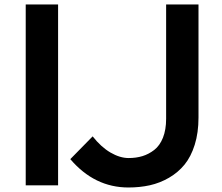

<svg xmlns="http://www.w3.org/2000/svg" viewBox="-20 -830 994 860"><path d="M240.2 -810.1V0H95.2V-810.1ZM869.1 -810.1V-303.2Q869.1 -235.8 852.3 -181.9Q835.4 -127.9 806.4 -92.5Q777.3 -57.1 736.8 -33.7Q696.3 -10.3 651.4 -0.2Q606.4 9.8 555.2 9.8Q403.3 9.8 294.9 -117.2L395 -219.2Q432.6 -171.4 474.9 -146.7Q517.1 -122.1 556.2 -122.1Q589.4 -122.1 617.7 -130.6Q646 -139.2 670.9 -158.4Q695.8 -177.7 710 -213.4Q724.1 -249 724.1 -297.9V-810.1Z"/></svg>

Font: Sinkin Sans 600 SemiBold
Style: Regular
Weight: 600
Designer: Keith Bates
Foundry: K-Type
Version: Sinkin Sans (version 1.0)  by Keith Bates   •   © 2014   www